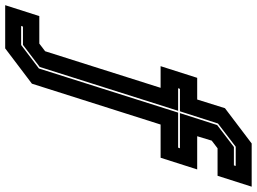

<svg xmlns="http://www.w3.org/2000/svg" viewBox="-236 -645 990 740"><g transform="rotate(90 259.0 -275.0)"><path d="M-91 200 -49 68.5H57L86.5 46L227.5 -399H144L189 -540H272.5L306 -647L442 -750H608.5L566.5 -618.5H460.5L431 -596L414 -540H542L497 -399H369L211.5 97L75.5 200ZM-11 138.5H62.5L153 70L323 -466.5H458L460.5 -473.5H325L371 -617L455.5 -681.5H526.5L528.5 -688.5H454.5L365 -620L318 -473.5H231.5L229 -466.5H316L147 67L62 131.5H-8.5Z"/></g></svg>

Font: Tourney Condensed ExtraBold
Style: Italic
Weight: 800
Width: 3
Italic angle: -12°
Designer: Tyler Finck
Foundry: Etcetera Type Co
Version: Version 1.010; ttfautohint (v1.8.3)